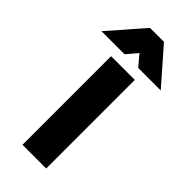

<svg xmlns="http://www.w3.org/2000/svg" viewBox="-356 -990 1042 1042"><g transform="rotate(45 164.5 -469.0)"><path d="M114 -739H-63L111 -938H218L392 -739H219L167 -801ZM70 0V-680H252V0Z"/></g></svg>

Font: Palanquin Dark
Style: Bold
Weight: 700
Designer: Pria Ravichandran
Version: Version 1.000